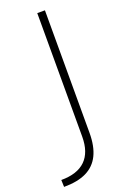

<svg xmlns="http://www.w3.org/2000/svg" viewBox="-257 -783 653 1011"><g transform="rotate(-20 70.0 -278.0)"><path d="M-84 175.8 -85.4 136.7Q4.9 136.7 50.5 92Q96.2 47.4 96.2 -40.5V-732.4H139.2V-45.9Q139.2 29.3 115 78.6Q90.8 127.9 41.5 151.9Q-7.8 175.8 -84 175.8Z"/></g></svg>

Font: Kumbh Sans ExtraLight
Style: Regular
Weight: 250
Version: Version 1.005